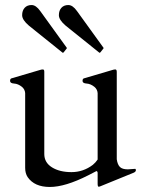

<svg xmlns="http://www.w3.org/2000/svg" viewBox="-20 -729 589 763"><path d="M368 -43Q366 -51 362 -48.5Q358 -46 330 -32Q239 14 178 14Q117 14 90 -25Q80 -40 80 -62V-359Q79 -374 67 -384Q52 -396 36 -397Q20 -398 20 -407.5Q20 -417 27 -418L139 -451Q145 -453 150.5 -453Q156 -453 156 -444V-117Q156 -83 186.5 -64Q217 -45 264 -45Q311 -45 349 -74Q360 -83 368 -95V-359Q367 -374 355 -384Q340 -396 324 -397Q308 -398 308 -407.5Q308 -417 315 -418L427 -451Q433 -453 438.5 -453Q444 -453 444 -443V-96Q447 -75 456.5 -65.5Q466 -56 488 -56L517 -58Q520 -58 520 -52.5Q520 -47 512 -43L382 10Q376 13 372 13Q368 13 368 1ZM233 -521Q231 -519 230 -519Q229 -519 227 -521L95 -627Q68 -650 68 -668.5Q68 -687 78 -698Q88 -709 105.5 -709Q123 -709 140 -685L244 -541Q246 -539 246 -538Q246 -537 244 -535ZM379 -521Q377 -519 376 -519Q375 -519 373 -521L241 -627Q214 -650 214 -668.5Q214 -687 224 -698Q234 -709 251.5 -709Q269 -709 286 -685L390 -541Q392 -539 392 -538Q392 -537 390 -535Z"/></svg>

Font: Cardo
Style: Regular
Weight: 400
Designer: David J. Perry
Foundry: David J. Perry
Version: Version 1.0451